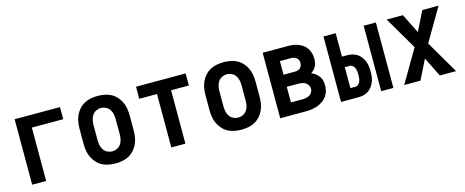

<svg xmlns="http://www.w3.org/2000/svg" viewBox="-34 -996 3568 1473"><g transform="rotate(-15 1750.0 -260.0)"><path d="M89 0V-520H449V-424H200V0Z M750 8Q723 8 695.5 3Q668 -2 644 -15Q620 -28 601.5 -48.5Q583 -69 571.5 -93.5Q560 -118 555.5 -145.5Q551 -173 551 -200V-320Q551 -347 555.5 -374.5Q560 -402 571.5 -426.5Q583 -451 601.5 -471.5Q620 -492 644 -505Q668 -518 695.5 -523Q723 -528 750 -528Q777 -528 804.5 -523Q832 -518 856 -505Q880 -492 898.5 -471.5Q917 -451 928.5 -426.5Q940 -402 944.5 -374.5Q949 -347 949 -320V-200Q949 -173 944.5 -145.5Q940 -118 928.5 -93.5Q917 -69 898.5 -48.5Q880 -28 856 -15Q832 -2 804.5 3Q777 8 750 8ZM750 -88Q770 -88 788.5 -97Q807 -106 818.5 -123Q830 -140 834 -160Q838 -180 838 -200V-320Q838 -340 834 -360Q830 -380 818.5 -397Q807 -414 788.5 -423Q770 -432 750 -432Q730 -432 711.5 -423Q693 -414 681.5 -397Q670 -380 666 -360Q662 -340 662 -320V-200Q662 -180 666 -160Q670 -140 681.5 -123Q693 -106 711.5 -97Q730 -88 750 -88Z M1194 0V-424H1053V-520H1447V-424H1306V0Z M1750 8Q1723 8 1695.5 3Q1668 -2 1644 -15Q1620 -28 1601.5 -48.5Q1583 -69 1571.5 -93.5Q1560 -118 1555.5 -145.5Q1551 -173 1551 -200V-320Q1551 -347 1555.5 -374.5Q1560 -402 1571.5 -426.5Q1583 -451 1601.5 -471.5Q1620 -492 1644 -505Q1668 -518 1695.5 -523Q1723 -528 1750 -528Q1777 -528 1804.5 -523Q1832 -518 1856 -505Q1880 -492 1898.5 -471.5Q1917 -451 1928.5 -426.5Q1940 -402 1944.5 -374.5Q1949 -347 1949 -320V-200Q1949 -173 1944.5 -145.5Q1940 -118 1928.5 -93.5Q1917 -69 1898.5 -48.5Q1880 -28 1856 -15Q1832 -2 1804.5 3Q1777 8 1750 8ZM1750 -88Q1770 -88 1788.5 -97Q1807 -106 1818.5 -123Q1830 -140 1834 -160Q1838 -180 1838 -200V-320Q1838 -340 1834 -360Q1830 -380 1818.5 -397Q1807 -414 1788.5 -423Q1770 -432 1750 -432Q1730 -432 1711.5 -423Q1693 -414 1681.5 -397Q1670 -380 1666 -360Q1662 -340 1662 -320V-200Q1662 -180 1666 -160Q1670 -140 1681.5 -123Q1693 -106 1711.5 -97Q1730 -88 1750 -88Z M2059 0V-520H2259Q2281 -520 2302 -517Q2323 -514 2343 -506Q2363 -498 2380 -485Q2397 -472 2408.5 -454Q2420 -436 2425 -415Q2430 -394 2430 -373Q2430 -358 2427.5 -343Q2425 -328 2418 -315Q2411 -302 2400.5 -291Q2390 -280 2378 -272Q2395 -265 2410.5 -253.5Q2426 -242 2437 -227Q2448 -212 2452.5 -193Q2457 -174 2457 -156Q2457 -132 2450.5 -108.5Q2444 -85 2429.5 -66.5Q2415 -48 2395 -34.5Q2375 -21 2352.5 -13.5Q2330 -6 2306.5 -3Q2283 0 2259 0ZM2170 -316H2259Q2271 -316 2282 -319Q2293 -322 2302 -329.5Q2311 -337 2315 -348Q2319 -359 2319 -371Q2319 -382 2314.5 -393Q2310 -404 2301.5 -411Q2293 -418 2282 -421Q2271 -424 2259 -424H2170ZM2170 -96H2259Q2274 -96 2289 -98.5Q2304 -101 2317 -108.5Q2330 -116 2338 -129.5Q2346 -143 2346 -158Q2346 -173 2338 -186.5Q2330 -200 2317 -207.5Q2304 -215 2289 -217.5Q2274 -220 2259 -220H2170Z M2861 0V-520H2958V0ZM2542 0V-520H2639V-334H2678Q2699 -334 2719.5 -329.5Q2740 -325 2758 -313.5Q2776 -302 2788.5 -285Q2801 -268 2809 -248.5Q2817 -229 2819.5 -208.5Q2822 -188 2822 -167Q2822 -146 2819.5 -125.5Q2817 -105 2809 -85.5Q2801 -66 2788.5 -49Q2776 -32 2758 -20.5Q2740 -9 2719.5 -4.5Q2699 0 2678 0ZM2678 -84Q2692 -84 2702 -93Q2712 -102 2717 -114.5Q2722 -127 2723.5 -140.5Q2725 -154 2725 -167Q2725 -180 2723.5 -193.5Q2722 -207 2717 -219.5Q2712 -232 2702 -241Q2692 -250 2678 -250H2639V-84Z M3173 0H3044L3196 -260L3044 -520H3173L3250 -365L3327 -520H3456L3304 -260L3456 0H3327L3250 -155Z"/></g></svg>

Font: Iosevka Fixed
Style: Bold
Weight: 700
Monospace: yes
Designer: Belleve Invis
Foundry: Belleve Invis
Version: Version 32.3.0